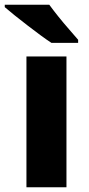

<svg xmlns="http://www.w3.org/2000/svg" viewBox="-38 -786 372 806"><path d="M241 0H73V-549H241ZM169 -766Q185 -744 207 -716.5Q229 -689 251.5 -663.5Q274 -638 290 -619V-606H178Q158 -619 131.5 -638.5Q105 -658 76.5 -680Q48 -702 23 -722Q-2 -742 -18 -756V-766Z"/></svg>

Font: Noto Sans Kannada ExtraBold
Style: Regular
Weight: 800
Designer: Jelle Bosma - Monotype Design Team
Foundry: Monotype Imaging Inc.
Version: Version 2.005; ttfautohint (v1.8.4.7-5d5b)